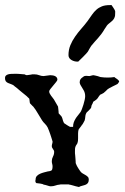

<svg xmlns="http://www.w3.org/2000/svg" viewBox="-22 -729 490 753"><path d="M232.4 -5.9Q230 -5.9 226.6 -5.9Q223.1 -5.9 220 -5.9Q216.8 -5.9 214.4 -5.6Q211.9 -5.4 211.4 -4.9Q203.6 -4.4 195.6 -1.5Q187.5 1.5 179.2 1.5H174.3Q173.3 1.5 169.9 0.5Q166.5 -0.5 162.6 -1.7Q158.7 -2.9 154.8 -3.9Q150.9 -4.9 148.9 -4.9Q148.9 -5.9 144.8 -7.1Q140.6 -8.3 139.6 -8.3Q138.7 -8.8 136 -9Q133.3 -9.3 129.9 -9.8Q126.5 -10.3 123.8 -10.5Q121.1 -10.7 121.1 -10.7Q116.7 -13.2 116.7 -19.5Q116.7 -21.5 117.2 -22.9Q117.7 -24.4 117.7 -25.4Q117.7 -33.7 122.8 -39.1Q127.9 -44.4 135.3 -47.6Q142.6 -50.8 150.9 -53Q159.2 -55.2 165 -56.6Q175.8 -57.6 179.9 -60.5Q184.1 -63.5 184.1 -76.7Q184.1 -81.5 182.6 -86.4Q181.2 -91.3 181.2 -97.2Q181.2 -106.4 185.8 -115Q190.4 -123.5 190.4 -133.3Q190.4 -136.7 189 -139.4Q187.5 -142.1 185.8 -144.5Q184.1 -147 182.6 -149.7Q181.2 -152.3 181.2 -156.2Q181.2 -160.2 182.6 -164.6Q184.1 -168.9 184.1 -173.8V-174.8Q183.6 -175.8 183.6 -175.8Q182.1 -181.2 179.9 -188Q177.7 -194.8 175.3 -202.1Q172.9 -209.5 170.2 -216.3Q167.5 -223.1 165 -229Q160.6 -237.3 154.1 -243.7Q147.5 -250 143.1 -256.8Q133.8 -271 126 -284.9Q118.2 -298.8 108.4 -311Q107.4 -311.5 105.5 -313.5Q103.5 -315.4 101.6 -317.6Q99.6 -319.8 97.9 -321.5Q96.2 -323.2 95.7 -323.7Q95.2 -324.7 94.7 -327.6Q94.2 -330.6 94 -333.7Q93.8 -336.9 93.3 -339.6Q92.8 -342.3 92.3 -342.8Q90.3 -344.2 88.4 -346.2L83 -351.6Q81.5 -353 76.2 -357.2Q70.8 -361.3 64.7 -366.5Q58.6 -371.6 53 -376.2Q47.4 -380.9 44.9 -383.3Q43.9 -384.3 39.1 -387.7Q34.2 -391.1 32.2 -393.6Q26.4 -397.5 20.3 -399.4Q14.2 -401.4 9 -403.8Q3.9 -406.2 0.7 -410.4Q-2.4 -414.6 -2.4 -423.3Q-2.4 -429.2 1.2 -432.6Q4.9 -436 10.3 -437.5Q15.6 -439 22.2 -439.2Q28.8 -439.5 34.2 -439.5H44.9Q46.9 -439.5 51.3 -439.2Q55.7 -439 60.5 -438.5Q65.4 -438 69.6 -437.7Q73.7 -437.5 74.7 -437.5Q75.2 -436.5 78.6 -435.3Q82 -434.1 83 -434.1Q83.5 -434.1 86.7 -434.6Q89.8 -435.1 93.5 -435.5Q97.2 -436 100.3 -436.5Q103.5 -437 104 -437.5H113.3Q123 -437.5 131.6 -434.1Q140.1 -430.7 148.9 -430.7L174.8 -434.1Q179.2 -434.1 184.3 -433.3Q189.5 -432.6 193.6 -430.7Q197.8 -428.7 200.4 -425.3Q203.1 -421.9 203.1 -416.5Q203.1 -413.6 198 -407.2Q192.9 -400.9 187 -393.8Q181.2 -386.7 176 -380.4Q170.9 -374 170.9 -370.6Q170.9 -366.2 173.1 -362.1Q175.3 -357.9 178.2 -353.8Q181.2 -349.6 184.3 -345.9Q187.5 -342.3 189.5 -338.9L205.6 -311Q205.6 -310.1 206.1 -306.6Q206.5 -303.2 207 -298.8Q207.5 -294.4 207.8 -290.3Q208 -286.1 208 -284.7L218.8 -272.9Q221.7 -268.1 222.9 -263.4Q224.1 -258.8 225.3 -254.9Q226.6 -251 228.3 -247.8Q230 -244.6 234.4 -242.7Q235.4 -241.7 238.3 -240Q241.2 -238.3 244.1 -236.3Q247.1 -234.4 249.5 -233.2Q252 -231.9 252.9 -231.4H264.6Q264.6 -241.7 267.3 -249Q270 -256.3 273.9 -262.9Q277.8 -269.5 283 -275.6Q288.1 -281.7 293.5 -289.1Q295.9 -292.5 299.1 -300.8Q302.2 -309.1 305.2 -318.6Q308.1 -328.1 310.1 -337.2Q312 -346.2 312 -351.6Q312 -364.7 306.2 -374.8Q300.3 -384.8 293.5 -396Q292.5 -397.5 291.5 -400.9Q290.5 -404.3 290.5 -405.3Q290.5 -413.6 293.7 -418.2Q296.9 -422.9 303.2 -426.8Q306.6 -429.7 309.3 -430.7Q312 -431.6 315.4 -431.6L328.6 -430.7Q329.1 -430.7 331.3 -431.2Q333.5 -431.6 335.9 -432.4Q338.4 -433.1 340.8 -433.6Q343.3 -434.1 343.8 -434.1Q344.7 -434.1 350.8 -432.9Q356.9 -431.6 359.9 -430.7Q360.4 -430.7 362.1 -430.2Q363.8 -429.7 366.2 -428.7L372.1 -426.8Q378.9 -425.8 386.2 -425.3Q393.6 -424.8 400.4 -424.8Q407.2 -424.8 413.6 -425.3Q419.9 -425.8 426.8 -426.8Q428.2 -424.8 431.4 -422.9Q434.6 -420.9 437.7 -418.7Q440.9 -416.5 443.1 -413.8Q445.3 -411.1 445.3 -408.2Q444.3 -407.2 443.4 -405.8Q441.4 -402.8 440.9 -401.9L438.5 -399.4Q437 -398.4 431.4 -395.8Q425.8 -393.1 419.4 -389.9Q413.1 -386.7 407.7 -383.8Q402.3 -380.9 401.4 -379.9Q400.9 -379.9 398.9 -377.9Q397 -376 394.8 -373.8Q392.6 -371.6 390.4 -369.6Q388.2 -367.7 387.7 -367.7Q387.7 -366.7 385.5 -365.2Q383.3 -363.8 380.6 -362.3Q377.9 -360.8 375.5 -359.6Q373 -358.4 372.1 -358.4Q366.7 -353.5 364 -348.4Q361.3 -343.3 356.4 -338.9Q356 -337.9 350.6 -334.5Q345.2 -331.1 343.8 -330.1Q343.8 -329.6 341.6 -324.2Q339.4 -318.8 337.9 -316.9Q336.9 -315.9 336.2 -310.8Q335.4 -305.7 334.5 -305.2Q334 -304.2 331.8 -301.8Q329.6 -299.3 326.9 -296.6Q324.2 -293.9 322 -291.7Q319.8 -289.6 318.8 -289.1Q313.5 -282.2 312.7 -272.9Q312 -263.7 310.1 -256.8Q309.6 -255.9 308.3 -253.4Q307.1 -251 305.4 -248Q303.7 -245.1 302.2 -242.4Q300.8 -239.7 299.3 -239.3Q299.3 -238.3 297.6 -236.1Q295.9 -233.9 293.9 -231.2Q292 -228.5 290 -226.1Q288.1 -223.6 287.6 -223.1Q286.6 -222.2 285.6 -218Q284.7 -213.9 284.7 -212.9Q284.2 -209 284.2 -205.3Q284.2 -201.7 284.2 -198.7V-186.5Q284.2 -181.2 283.7 -176.5Q283.2 -171.9 280.8 -165.5Q279.3 -163.1 277.8 -161.1Q276.9 -159.2 275.9 -158Q274.9 -156.7 274.9 -156.2Q272.5 -150.4 272.2 -145.5Q272 -140.6 272 -135.3V-128.4Q272.5 -125.5 272.9 -119.6Q273.4 -113.8 273.9 -107.4Q274.4 -101.1 274.7 -95.9Q274.9 -90.8 274.9 -89.4Q275.4 -88.9 276.4 -85.7Q277.3 -82.5 278.3 -81.1Q278.8 -79.6 280.8 -76.2Q282.7 -72.8 285.2 -68.8Q287.6 -64.9 290 -61.5Q292.5 -58.1 293.5 -56.6Q296.9 -51.8 302.5 -48.6Q308.1 -45.4 313.2 -42.5Q318.4 -39.6 322.3 -35.6Q326.2 -31.7 326.2 -25.4Q326.2 -17.1 323.5 -12.7Q320.8 -8.3 316.4 -5.9Q312 -3.4 305.9 -2Q299.8 -0.5 293.5 1.5L287.6 4.4L274.9 1.5Q273.4 1 269.8 0Q266.1 -1 262 -2.2Q257.8 -3.4 254.4 -4.2Q251 -4.9 250 -4.9Q249.5 -5.9 242.7 -5.9Q235.8 -5.9 232.4 -5.9ZM246.6 -512.7Q246.6 -533.7 253.9 -551.5Q261.2 -569.3 272.5 -585.4Q283.7 -601.6 296.9 -616.5Q310.1 -631.3 321.8 -647Q331.1 -660.2 338.9 -671.4Q346.7 -682.6 356 -690.9Q365.2 -699.2 377.7 -704.1Q390.1 -709 408.7 -709H415.5Q416.5 -707.5 418.7 -704.3Q420.9 -701.2 423.3 -697.5Q425.8 -693.8 427.7 -690.2Q429.7 -686.5 429.7 -685.1V-678.2Q429.7 -671.4 429.2 -667.5Q428.7 -663.6 425.8 -657.2Q422.4 -651.4 418.7 -647.9Q415 -644.5 411.4 -641.6Q407.7 -638.7 404.1 -635.7Q400.4 -632.8 397 -628.4Q395.5 -626.5 392.1 -620.8Q388.7 -615.2 387.7 -614.3Q381.8 -604 375.5 -595.7Q369.1 -587.4 362.8 -580.1Q356.4 -572.8 349.6 -565.4Q342.8 -558.1 335.9 -549.3Q335 -547.9 332.8 -544.4Q330.6 -541 328.4 -536.9Q326.2 -532.7 324.2 -529.3Q322.3 -525.9 321.8 -525.4Q319.8 -522.9 314.7 -517.3Q309.6 -511.7 303.7 -505.9Q297.9 -500 292.2 -494.6Q286.6 -489.3 284.7 -487.3H281.2Q275.9 -487.3 270 -488.8Q264.2 -490.2 258.8 -493.4Q253.4 -496.6 250 -501.2Q246.6 -505.9 246.6 -512.7Z"/></svg>

Font: IM FELL English SC
Style: Regular
Weight: 400
Designer: Igino Marini
Foundry: Igino Marini
Version: 3.00